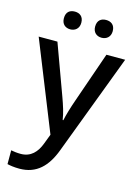

<svg xmlns="http://www.w3.org/2000/svg" viewBox="-142 -812 811 1128"><g transform="rotate(15 263.5 -248.0)"><path d="M116 -682C116 -646 139 -628 169 -628C197 -628 222 -646 222 -682C222 -721 197 -736 169 -736C139 -736 116 -721 116 -682ZM306 -682C306 -646 330 -628 359 -628C388 -628 413 -646 413 -682C413 -721 388 -736 359 -736C330 -736 306 -721 306 -682ZM1 -539 217 0 195 58C174 115 138 154 77 154C54 154 32 151 18 148V232C35 236 59 240 92 240C196 240 257 177 296 73L527 -539H413L307 -234C290 -186 275 -136 268 -102H264C258 -144 244 -186 227 -233L115 -539Z"/></g></svg>

Font: Noto Sans Bamum Medium
Style: Regular
Weight: 500
Designer: Monotype Design Team
Foundry: Monotype Imaging Inc.
Version: Version 2.002